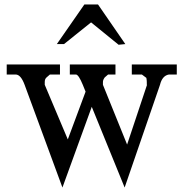

<svg xmlns="http://www.w3.org/2000/svg" viewBox="-20 -790 820 858"><path d="M510 -590 540 -593 418 -770H357L234 -593H266L387 -690ZM537 48 695 -411Q705 -452 735 -457H770V-502H569V-457H614L634 -442Q636 -432 636 -423V-411H637L548 -144L440 -411V-424Q440 -433 448 -444L463 -457H496V-502H292V-457H320Q332 -455 350 -411ZM50 -457Q73 -457 90 -411L259 48L392 -318L366 -390L283 -167L180 -411V-424Q180 -437 188 -444L203 -457H248V-502H10V-457Z"/></svg>

Font: Sawarabi Mincho
Style: Regular
Weight: 400
Version: Version 1.082; ttfautohint (v1.8.4.7-5d5b)